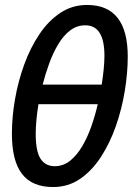

<svg xmlns="http://www.w3.org/2000/svg" viewBox="-20 -744 555 774"><path d="M194 10Q110 10 69 -42.5Q28 -95 28 -205Q28 -272 40.5 -344Q53 -416 77.5 -483.5Q102 -551 138.5 -605.5Q175 -660 223 -692Q271 -724 331 -724Q495 -724 495 -516Q495 -450 483 -377Q471 -304 447 -235.5Q423 -167 387 -111.5Q351 -56 303 -23Q255 10 194 10ZM390 -403Q395 -435 398 -464.5Q401 -494 401 -519Q401 -642 324 -642Q290 -642 263 -621.5Q236 -601 215 -566Q194 -531 178.5 -488.5Q163 -446 152 -403ZM201 -74Q235 -74 262.5 -96Q290 -118 311.5 -154.5Q333 -191 348.5 -235.5Q364 -280 374 -324H135Q124 -255 124 -204Q124 -134 143.5 -104Q163 -74 201 -74Z"/></svg>

Font: Noto Sans ExtraCondensed Medium
Style: Italic
Weight: 500
Width: 2
Italic angle: -12°
Designer: Monotype Design Team
Foundry: Monotype Imaging Inc.
Version: Version 2.013; ttfautohint (v1.8.4.7-5d5b)